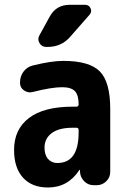

<svg xmlns="http://www.w3.org/2000/svg" viewBox="-20 -790 540 819"><path d="M315.4 -224.6V-236.3Q315.4 -245.1 305.7 -245.1H290Q231.4 -245.1 200.7 -222.2Q169.9 -199.2 169.9 -160.2Q169.9 -128.9 185.1 -111.8Q200.2 -94.7 224.6 -94.7Q315.4 -94.7 315.4 -224.6ZM250 -530.3Q361.3 -530.3 405.8 -485.4Q450.2 -440.4 450.2 -325.2V-56.6Q450.2 -33.2 433.1 -16.6Q416 0 392.6 0H379.9Q355.5 0 338.9 -17.1Q322.3 -34.2 321.3 -56.6V-64.5Q321.3 -65.4 320.3 -65.4Q318.4 -65.4 318.4 -64.5Q269.5 9.8 184.6 9.8Q116.2 9.8 78.1 -32.2Q40 -74.2 40 -150.4Q40 -238.3 103.5 -286.6Q167 -335 290 -335H305.7Q314.5 -335 315.4 -343.8V-344.7Q315.4 -384.8 299.3 -401.4Q283.2 -418 245.1 -418Q200.2 -418 119.1 -397.5Q99.6 -392.6 82.5 -404.3Q65.4 -416 65.4 -436.5V-438.5Q65.4 -464.8 80.6 -484.9Q95.7 -504.9 120.1 -510.7Q199.2 -530.3 250 -530.3ZM277.3 -769.5H342.8Q359.4 -769.5 366.2 -754.9Q373 -740.2 362.3 -727.5L278.3 -631.8Q241.2 -589.8 182.6 -589.8H176.8Q158.2 -589.8 148.4 -606.4Q138.7 -623 148.4 -639.6L192.4 -719.7Q219.7 -769.5 277.3 -769.5Z"/></svg>

Font: Rounded Mgen+ 2m bold
Style: Bold
Weight: 700
Designer: [Source Han Sans]
Ryoko NISHIZUKA  (kana & ideographs); Paul D. Hunt (Latin, Greek & Cyrillic); Wenlong ZHANG  (bopomofo
Version: Version 1.059.20150602